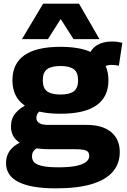

<svg xmlns="http://www.w3.org/2000/svg" viewBox="-20 -810 696 1050"><path d="M286 220Q150 220 81.5 185.5Q13 151 13 82Q13 55 23 32.5Q33 10 55 -8.5Q77 -27 113 -40L201 -9Q185 -3 174.5 5Q164 13 159.5 22.5Q155 32 155 45Q155 66 168.5 79Q182 92 214.5 98.5Q247 105 301 105Q358 105 395 97.5Q432 90 450 76Q468 62 468 43Q468 29 461.5 21Q455 13 438 9.5Q421 6 390 6H252Q188 6 140.5 -6.5Q93 -19 66.5 -47Q40 -75 40 -119Q40 -162 65 -191.5Q90 -221 133 -241L222 -217Q201 -206 190 -194.5Q179 -183 179 -165Q179 -147 194.5 -137Q210 -127 242 -127H453Q541 -127 588 -87.5Q635 -48 635 21Q635 85 596.5 129.5Q558 174 481 197Q404 220 286 220ZM311 -188Q179 -188 113.5 -234Q48 -280 48 -371Q48 -462 113.5 -508Q179 -554 311 -554Q442 -554 507.5 -508Q573 -462 573 -371Q573 -280 507.5 -234Q442 -188 311 -188ZM311 -293Q360 -293 383.5 -310.5Q407 -328 407 -371Q407 -414 383.5 -431.5Q360 -449 311 -449Q261 -449 237.5 -431.5Q214 -414 214 -371Q214 -328 237.5 -310.5Q261 -293 311 -293ZM533 -426 465 -504Q479 -544 511.5 -563.5Q544 -583 593 -583Q609 -583 622.5 -581Q636 -579 649 -576L630 -450Q621 -453 610 -454Q599 -455 588 -455Q570 -455 556 -448Q542 -441 533 -426ZM100 -596 216 -790H412L524 -596H382L312 -706L242 -596Z"/></svg>

Font: Georama SemiExpanded
Style: Bold
Weight: 700
Width: 6
Designer: Jean-Baptiste Levee
Foundry: Production Type
Version: Version 1.001